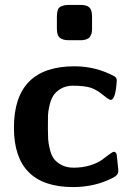

<svg xmlns="http://www.w3.org/2000/svg" viewBox="-20 -742 529 773"><path d="M36.1 -228Q36.1 -475.1 279.8 -475.1Q366.7 -475.1 441.9 -434.1Q449.7 -429.2 450.2 -418Q445.3 -339.8 425.8 -339.8Q418.9 -339.8 394.5 -359.9Q370.1 -379.9 347.2 -388.2Q321.3 -397 270 -397Q243.2 -396 223.6 -384Q204.1 -372.1 194.6 -356.9Q185.1 -341.8 179.4 -317.9Q173.8 -293.9 173.3 -279.5Q172.9 -265.1 172.9 -242.2V-223.1Q172.9 -198.2 173.8 -182.1Q174.8 -166 180.4 -142.1Q186 -118.2 196.5 -103.5Q207 -88.9 227.5 -77.9Q248 -66.9 276.9 -66.9Q313 -66.9 343 -76.4Q373 -85.9 388.9 -97.4Q404.8 -108.9 418.5 -119.4Q432.1 -129.9 438 -130.9L442.9 -129.9Q448.7 -126 450 -118.9Q451.2 -111.8 456.1 -60.1V-51.8Q456.1 -37.6 436 -26.9Q362.8 11.2 273.9 11.2Q36.1 10.7 36.1 -228ZM209 -627V-673.8Q209 -690.9 212.4 -701.4Q215.8 -711.9 225.8 -716.1Q235.8 -720.2 238.8 -720.7Q241.7 -721.2 253.9 -722.2H305.7Q328.6 -722.2 339.6 -712.2Q350.6 -702.1 350.6 -674.8V-626Q350.6 -618.2 349.6 -612.1Q348.6 -606 346.2 -601.6Q343.8 -597.2 341.8 -593.5Q339.8 -589.8 335.9 -587.9Q332 -585.9 329.3 -584.5Q326.7 -583 322.8 -582Q318.8 -581.1 316.9 -581.1Q314.9 -581.1 311 -580.1H306.6H254.9Q233.9 -580.1 221.4 -589.6Q209 -599.1 209 -627Z"/></svg>

Font: CMU Sans Serif
Style: Bold
Weight: 700
Version: Version 0.7.0